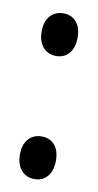

<svg xmlns="http://www.w3.org/2000/svg" viewBox="-61 -532 259 510"><g transform="rotate(10 68.5 -276.5)"><path d="M69 -168Q91 -168 104 -153Q117 -138 117 -111Q117 -84 104 -68.5Q91 -53 69 -53Q47 -53 33.5 -68.5Q20 -84 20 -111Q20 -138 33.5 -153Q47 -168 69 -168ZM69 -500Q91 -500 104 -485Q117 -470 117 -443Q117 -416 104 -400.5Q91 -385 69 -385Q47 -385 33.5 -400.5Q20 -416 20 -443Q20 -470 33.5 -485Q47 -500 69 -500Z"/></g></svg>

Font: FFF_Magyar-Nemzet Bold
Style: Regular
Weight: 700
Width: 2
Designer: bBox Type GmbH
Foundry: bBox Type GmbH
Version: Version 0.004